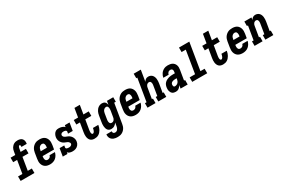

<svg xmlns="http://www.w3.org/2000/svg" viewBox="136 -2206 5729 3883"><g transform="rotate(-30 3000.0 -265.0)"><path d="M22 0V-105H123L173 -404H81V-509H190L203 -585Q206 -606 212.5 -626.5Q219 -647 231 -666Q243 -685 259.5 -700.5Q276 -716 296 -726Q316 -736 337 -739.5Q358 -743 379 -743Q409 -743 436.5 -734Q464 -725 481.5 -704.5Q499 -684 504.5 -655Q510 -626 505 -597Q505 -594 504.5 -592Q504 -590 503 -588H379Q379 -589 379.5 -589.5Q380 -590 380 -591Q381 -598 381 -605.5Q381 -613 380 -620Q379 -627 374 -632.5Q369 -638 362 -638Q355 -638 349.5 -632.5Q344 -627 340.5 -621Q337 -615 335 -608.5Q333 -602 331 -595Q329 -588 327.5 -581.5Q326 -575 325 -568L315 -509H439V-404H298L249 -105H344V0Z M710 8Q680 8 651.5 2Q623 -4 599.5 -19Q576 -34 560 -57Q544 -80 536.5 -107Q529 -134 529.5 -164Q530 -194 535 -223L556 -353Q560 -378 568.5 -402.5Q577 -427 591.5 -449Q606 -471 626.5 -489Q647 -507 670.5 -518.5Q694 -530 719.5 -534Q745 -538 770 -538Q799 -538 827.5 -532Q856 -526 879 -510.5Q902 -495 917 -472Q932 -449 939.5 -422Q947 -395 946 -365.5Q945 -336 941 -307L925 -213H658L657 -206Q655 -194 654 -182Q653 -170 654 -158Q655 -146 658.5 -135Q662 -124 669 -115Q676 -106 687 -101.5Q698 -97 710 -97Q723 -97 736.5 -100.5Q750 -104 761 -112.5Q772 -121 779.5 -133Q787 -145 790 -159H914Q906 -124 888 -92Q870 -60 842 -36.5Q814 -13 779 -2.5Q744 8 710 8ZM675 -317H817L818 -324Q820 -336 821 -348Q822 -360 821 -371.5Q820 -383 817 -394.5Q814 -406 807.5 -415Q801 -424 790 -428.5Q779 -433 767 -433Q750 -433 733 -424.5Q716 -416 704.5 -402Q693 -388 687 -371Q681 -354 678 -336Z M1232 8Q1200 8 1169.5 -1.5Q1139 -11 1121 -35L1115 0H1006L1036 -181H1145L1138 -136Q1136 -125 1143 -116Q1150 -107 1160.5 -103.5Q1171 -100 1182 -98.5Q1193 -97 1205 -97Q1216 -97 1227.5 -98.5Q1239 -100 1250 -105Q1261 -110 1269.5 -119.5Q1278 -129 1280 -140Q1283 -156 1275 -170Q1267 -184 1255.5 -193.5Q1244 -203 1229.5 -209Q1215 -215 1201 -220.5Q1187 -226 1173 -232.5Q1159 -239 1147 -248Q1135 -257 1124.5 -268Q1114 -279 1106 -291.5Q1098 -304 1092 -318Q1086 -332 1082.5 -347.5Q1079 -363 1079 -379Q1079 -395 1081 -411Q1084 -428 1089.5 -444Q1095 -460 1103.5 -475Q1112 -490 1124 -503Q1136 -516 1151.5 -524.5Q1167 -533 1183.5 -535.5Q1200 -538 1216 -538Q1236 -538 1255 -535.5Q1274 -533 1292 -527Q1310 -521 1326 -511.5Q1342 -502 1353 -488L1360 -530H1470L1440 -349H1330L1338 -394Q1339 -405 1332 -413.5Q1325 -422 1315 -426Q1305 -430 1293.5 -431.5Q1282 -433 1271 -433Q1261 -433 1250 -431.5Q1239 -430 1229 -425Q1219 -420 1212 -411Q1205 -402 1203 -391Q1201 -375 1208 -361Q1215 -347 1226.5 -337.5Q1238 -328 1252 -322Q1266 -316 1280.5 -310.5Q1295 -305 1309 -298.5Q1323 -292 1335 -283Q1347 -274 1357.5 -263.5Q1368 -253 1376 -240.5Q1384 -228 1390.5 -214Q1397 -200 1400.5 -184.5Q1404 -169 1404.5 -153.5Q1405 -138 1402 -122Q1399 -103 1391.5 -85Q1384 -67 1371.5 -51Q1359 -35 1342.5 -23Q1326 -11 1307.5 -4Q1289 3 1270 5.5Q1251 8 1232 8Z M1748 8Q1721 8 1696.5 0.5Q1672 -7 1654.5 -23.5Q1637 -40 1627 -63Q1617 -86 1613 -112Q1609 -138 1611 -164Q1613 -190 1617 -217L1652 -425H1568V-530H1669L1703 -735H1828L1794 -530H1918V-425H1777L1739 -199Q1738 -189 1736.5 -179Q1735 -169 1735 -159Q1735 -149 1735.5 -139Q1736 -129 1739 -120Q1742 -111 1748.5 -104Q1755 -97 1765 -97Q1775 -97 1783.5 -103.5Q1792 -110 1797.5 -118Q1803 -126 1807 -135.5Q1811 -145 1814 -154.5Q1817 -164 1819.5 -173.5Q1822 -183 1823 -192Q1824 -193 1824 -194.5Q1824 -196 1824 -197H1948Q1948 -195 1947.5 -192.5Q1947 -190 1947 -187Q1943 -162 1935 -138.5Q1927 -115 1914.5 -92.5Q1902 -70 1884 -50Q1866 -30 1844 -16.5Q1822 -3 1797 2.5Q1772 8 1748 8Z M2171 213Q2146 213 2122.5 210Q2099 207 2077.5 198.5Q2056 190 2038.5 175.5Q2021 161 2010 141.5Q1999 122 1995 98.5Q1991 75 1995 51H2119Q2117 63 2119.5 74Q2122 85 2129.5 93Q2137 101 2148 104.5Q2159 108 2171 108Q2187 108 2203.5 99.5Q2220 91 2230.5 76Q2241 61 2246.5 44.5Q2252 28 2255 11L2268 -68Q2257 -51 2243 -36.5Q2229 -22 2212 -11.5Q2195 -1 2176 3.5Q2157 8 2138 8Q2113 8 2090.5 -2Q2068 -12 2055 -31.5Q2042 -51 2035.5 -74.5Q2029 -98 2027.5 -122.5Q2026 -147 2028 -172.5Q2030 -198 2035 -223L2056 -353Q2060 -376 2066 -397.5Q2072 -419 2082.5 -440Q2093 -461 2108.5 -479.5Q2124 -498 2143.5 -511.5Q2163 -525 2185.5 -531.5Q2208 -538 2230 -538Q2250 -538 2268.5 -532Q2287 -526 2299.5 -512.5Q2312 -499 2319.5 -481.5Q2327 -464 2330 -445L2344 -530H2490V-425H2452L2377 28Q2373 53 2365.5 77Q2358 101 2344 123Q2330 145 2310.5 163Q2291 181 2267.5 192.5Q2244 204 2219.5 208.5Q2195 213 2171 213ZM2207 -97Q2223 -97 2237.5 -103.5Q2252 -110 2262.5 -122.5Q2273 -135 2278.5 -149.5Q2284 -164 2286 -179L2308 -309Q2310 -322 2311.5 -335Q2313 -348 2313 -360.5Q2313 -373 2311 -385.5Q2309 -398 2304 -409Q2299 -420 2289 -426.5Q2279 -433 2266 -433Q2249 -433 2232.5 -424.5Q2216 -416 2204.5 -401.5Q2193 -387 2187 -370Q2181 -353 2178 -336L2157 -206Q2155 -194 2154 -182Q2153 -170 2154 -158.5Q2155 -147 2158 -135.5Q2161 -124 2167.5 -115Q2174 -106 2184.5 -101.5Q2195 -97 2207 -97Z M2710 8Q2680 8 2651.5 2Q2623 -4 2599.5 -19Q2576 -34 2560 -57Q2544 -80 2536.5 -107Q2529 -134 2529.5 -164Q2530 -194 2535 -223L2556 -353Q2560 -378 2568.5 -402.5Q2577 -427 2591.5 -449Q2606 -471 2626.5 -489Q2647 -507 2670.5 -518.5Q2694 -530 2719.5 -534Q2745 -538 2770 -538Q2799 -538 2827.5 -532Q2856 -526 2879 -510.5Q2902 -495 2917 -472Q2932 -449 2939.5 -422Q2947 -395 2946 -365.5Q2945 -336 2941 -307L2925 -213H2658L2657 -206Q2655 -194 2654 -182Q2653 -170 2654 -158Q2655 -146 2658.5 -135Q2662 -124 2669 -115Q2676 -106 2687 -101.5Q2698 -97 2710 -97Q2723 -97 2736.5 -100.5Q2750 -104 2761 -112.5Q2772 -121 2779.5 -133Q2787 -145 2790 -159H2914Q2906 -124 2888 -92Q2870 -60 2842 -36.5Q2814 -13 2779 -2.5Q2744 8 2710 8ZM2675 -317H2817L2818 -324Q2820 -336 2821 -348Q2822 -360 2821 -371.5Q2820 -383 2817 -394.5Q2814 -406 2807.5 -415Q2801 -424 2790 -428.5Q2779 -433 2767 -433Q2750 -433 2733 -424.5Q2716 -416 2704.5 -402Q2693 -388 2687 -371Q2681 -354 2678 -336Z M2985 0V-105H3023L3110 -630H3086V-735H3252L3209 -475Q3217 -488 3227.5 -500.5Q3238 -513 3251.5 -522Q3265 -531 3280 -534.5Q3295 -538 3310 -538Q3336 -538 3359.5 -528.5Q3383 -519 3399.5 -501Q3416 -483 3425 -459.5Q3434 -436 3437 -411Q3440 -386 3438.5 -359.5Q3437 -333 3433 -307L3399 -105H3423V0H3237V-105H3274L3310 -324Q3310 -324 3310 -324Q3310 -324 3310 -324Q3312 -335 3313.5 -347Q3315 -359 3314.5 -370.5Q3314 -382 3311.5 -393Q3309 -404 3303.5 -413.5Q3298 -423 3288 -428Q3278 -433 3267 -433Q3252 -433 3237.5 -426Q3223 -419 3212.5 -407Q3202 -395 3196.5 -380.5Q3191 -366 3189 -351L3148 -105H3172V0Z M3646 8Q3625 8 3604 3Q3583 -2 3567 -14Q3551 -26 3541 -43.5Q3531 -61 3526 -81Q3521 -101 3521 -122.5Q3521 -144 3525 -166Q3529 -191 3539.5 -216Q3550 -241 3569.5 -260.5Q3589 -280 3613.5 -293Q3638 -306 3663.5 -313.5Q3689 -321 3715 -323.5Q3741 -326 3766 -326H3811L3815 -353Q3817 -367 3817 -381.5Q3817 -396 3811 -408Q3805 -420 3792.5 -426.5Q3780 -433 3766 -433Q3753 -433 3739 -428.5Q3725 -424 3714 -414Q3703 -404 3697 -391Q3691 -378 3688 -364H3564Q3568 -388 3577 -410.5Q3586 -433 3600 -453.5Q3614 -474 3633 -490.5Q3652 -507 3674 -518Q3696 -529 3719.5 -533.5Q3743 -538 3766 -538Q3793 -538 3819.5 -533.5Q3846 -529 3868.5 -517Q3891 -505 3907.5 -485.5Q3924 -466 3932.5 -441.5Q3941 -417 3941.5 -390Q3942 -363 3937 -335L3899 -105H3923V0H3757L3769 -75Q3759 -58 3746.5 -42.5Q3734 -27 3718 -15Q3702 -3 3683 2.5Q3664 8 3646 8Q3646 8 3646 8Q3646 8 3646 8ZM3685 -97Q3704 -97 3724 -105.5Q3744 -114 3758 -129.5Q3772 -145 3779.5 -164.5Q3787 -184 3790 -204L3793 -221H3766Q3755 -221 3743.5 -220Q3732 -219 3720.5 -217Q3709 -215 3697.5 -211Q3686 -207 3675.5 -200.5Q3665 -194 3658.5 -183.5Q3652 -173 3650 -161Q3649 -154 3649 -146.5Q3649 -139 3649.5 -132Q3650 -125 3652.5 -118.5Q3655 -112 3659 -106.5Q3663 -101 3670 -99Q3677 -97 3685 -97Z M4029 0V-105H4156L4242 -630H4144V-735H4385L4281 -105H4379V0Z M4748 8Q4721 8 4696.5 0.5Q4672 -7 4654.5 -23.5Q4637 -40 4627 -63Q4617 -86 4613 -112Q4609 -138 4611 -164Q4613 -190 4617 -217L4652 -425H4568V-530H4669L4703 -735H4828L4794 -530H4918V-425H4777L4739 -199Q4738 -189 4736.5 -179Q4735 -169 4735 -159Q4735 -149 4735.5 -139Q4736 -129 4739 -120Q4742 -111 4748.5 -104Q4755 -97 4765 -97Q4775 -97 4783.5 -103.5Q4792 -110 4797.5 -118Q4803 -126 4807 -135.5Q4811 -145 4814 -154.5Q4817 -164 4819.5 -173.5Q4822 -183 4823 -192Q4824 -193 4824 -194.5Q4824 -196 4824 -197H4948Q4948 -195 4947.5 -192.5Q4947 -190 4947 -187Q4943 -162 4935 -138.5Q4927 -115 4914.5 -92.5Q4902 -70 4884 -50Q4866 -30 4844 -16.5Q4822 -3 4797 2.5Q4772 8 4748 8Z M5210 8Q5180 8 5151.5 2Q5123 -4 5099.5 -19Q5076 -34 5060 -57Q5044 -80 5036.5 -107Q5029 -134 5029.5 -164Q5030 -194 5035 -223L5056 -353Q5060 -378 5068.5 -402.5Q5077 -427 5091.5 -449Q5106 -471 5126.5 -489Q5147 -507 5170.5 -518.5Q5194 -530 5219.5 -534Q5245 -538 5270 -538Q5299 -538 5327.5 -532Q5356 -526 5379 -510.5Q5402 -495 5417 -472Q5432 -449 5439.5 -422Q5447 -395 5446 -365.5Q5445 -336 5441 -307L5425 -213H5158L5157 -206Q5155 -194 5154 -182Q5153 -170 5154 -158Q5155 -146 5158.5 -135Q5162 -124 5169 -115Q5176 -106 5187 -101.5Q5198 -97 5210 -97Q5223 -97 5236.5 -100.5Q5250 -104 5261 -112.5Q5272 -121 5279.5 -133Q5287 -145 5290 -159H5414Q5406 -124 5388 -92Q5370 -60 5342 -36.5Q5314 -13 5279 -2.5Q5244 8 5210 8ZM5175 -317H5317L5318 -324Q5320 -336 5321 -348Q5322 -360 5321 -371.5Q5320 -383 5317 -394.5Q5314 -406 5307.5 -415Q5301 -424 5290 -428.5Q5279 -433 5267 -433Q5250 -433 5233 -424.5Q5216 -416 5204.5 -402Q5193 -388 5187 -371Q5181 -354 5178 -336Z M5485 0V-105H5523L5576 -425H5552V-530H5718L5709 -475Q5717 -488 5727.5 -500.5Q5738 -513 5751.5 -522Q5765 -531 5780 -534.5Q5795 -538 5810 -538Q5836 -538 5859.5 -528.5Q5883 -519 5899.5 -501Q5916 -483 5925 -459.5Q5934 -436 5937 -411Q5940 -386 5938.5 -359.5Q5937 -333 5933 -307L5899 -105H5923V0H5737V-105H5774L5810 -324Q5810 -324 5810 -324Q5810 -324 5810 -324Q5812 -335 5813.5 -347Q5815 -359 5814.5 -370.5Q5814 -382 5811.5 -393Q5809 -404 5803.5 -413.5Q5798 -423 5788 -428Q5778 -433 5767 -433Q5752 -433 5737.5 -426Q5723 -419 5712.5 -407Q5702 -395 5696.5 -380.5Q5691 -366 5689 -351L5648 -105H5672V0Z"/></g></svg>

Font: Iosevka Slab Extrabold Oblique
Style: Regular
Weight: 800
Italic angle: -9°
Monospace: yes
Designer: Belleve Invis
Foundry: Belleve Invis
Version: Version 11.1.1; ttfautohint (v1.8.3)